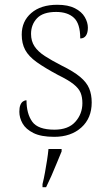

<svg xmlns="http://www.w3.org/2000/svg" viewBox="-20 -563 455 804"><path d="M207 10Q152 10 120 -6Q88 -22 74.5 -46Q61 -70 61 -95Q61 -112 65 -122.5Q69 -133 76 -138Q83 -143 91 -143Q91 -87 115 -53.5Q139 -20 208 -20Q266 -20 295.5 -53Q325 -86 325 -131Q325 -156 317.5 -174.5Q310 -193 288 -210.5Q266 -228 223 -249Q167 -279 133.5 -303Q100 -327 85.5 -354Q71 -381 71 -418Q71 -474 111 -508.5Q151 -543 220 -543Q265 -543 293.5 -528.5Q322 -514 335 -491.5Q348 -469 348 -447Q348 -426 340 -414Q332 -402 316 -402Q316 -464 289.5 -488.5Q263 -513 215 -513Q160 -513 135 -486.5Q110 -460 110 -421Q110 -391 124.5 -369Q139 -347 167.5 -328.5Q196 -310 237 -289Q288 -264 315.5 -241Q343 -218 353.5 -192.5Q364 -167 364 -134Q364 -68 320.5 -29Q277 10 207 10ZM158 208Q164 184 168.5 158.5Q173 133 177 108Q181 83 183 61H238V71Q229 92 218 119.5Q207 147 195 174Q183 201 173 221H158Z"/></svg>

Font: Noto Serif Bengali ExtraLight
Style: Regular
Weight: 250
Version: Version 2.003